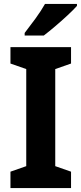

<svg xmlns="http://www.w3.org/2000/svg" viewBox="-20 -953 413 973"><path d="M340 0H33V-83L113 -111V-603L33 -631V-714H340V-631L260 -603V-111L340 -83ZM370 -923Q353 -904 323 -876Q293 -848 260 -820Q227 -792 202 -773H105V-786Q130 -818 159.5 -858.5Q189 -899 208 -933H370Z"/></svg>

Font: Noto Sans Lao SemiCondensed
Style: Bold
Weight: 700
Width: 4
Designer: Monotype Design Team
Foundry: Monotype Imaging Inc.
Version: Version 2.003; ttfautohint (v1.8.4.7-5d5b)